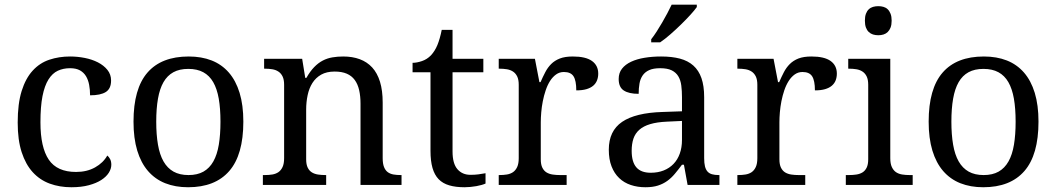

<svg xmlns="http://www.w3.org/2000/svg" viewBox="-20 -786 4489 816"><path d="M283.2 9.8Q233.4 9.8 191.4 -5.6Q149.4 -21 119.1 -54.2Q88.9 -87.4 72 -139.4Q55.2 -191.4 55.2 -265.1Q55.2 -345.2 72 -399.2Q88.9 -453.1 118.9 -485.8Q148.9 -518.6 189.7 -532.2Q230.5 -545.9 277.8 -545.9Q309.1 -545.9 340.1 -539.8Q371.1 -533.7 396 -521Q420.9 -508.3 436.5 -489Q452.1 -469.7 452.1 -443.8Q452.1 -409.2 429.7 -395Q407.2 -380.9 362.8 -380.9Q362.8 -404.3 358.9 -425.3Q355 -446.3 345.5 -462.2Q335.9 -478 319.6 -487.1Q303.2 -496.1 277.8 -496.1Q249 -496.1 225.8 -485.4Q202.6 -474.6 186 -448.2Q169.4 -421.9 160.6 -377.4Q151.9 -333 151.9 -266.1Q151.9 -159.7 187.3 -107.4Q222.7 -55.2 303.2 -55.2Q349.6 -55.2 384.3 -74.7Q418.9 -94.2 436 -125Q443.4 -119.1 448.2 -109.4Q453.1 -99.6 453.1 -85.9Q453.1 -68.8 442.4 -51.8Q431.6 -34.7 410.4 -21Q389.2 -7.3 357.4 1.2Q325.7 9.8 283.2 9.8Z M1014.2 -269Q1014.2 -127.9 954.3 -59.1Q894.5 9.8 779.3 9.8Q725.1 9.8 682.1 -7.3Q639.2 -24.4 609.1 -59.1Q579.1 -93.8 563.2 -146.2Q547.4 -198.7 547.4 -269Q547.4 -409.2 606.7 -477.5Q666 -545.9 782.2 -545.9Q836.4 -545.9 879.4 -529.1Q922.4 -512.2 952.4 -477.8Q982.4 -443.4 998.3 -391.4Q1014.2 -339.4 1014.2 -269ZM644 -269Q644 -213.4 651.4 -170.9Q658.7 -128.4 675 -99.9Q691.4 -71.3 717.5 -56.6Q743.7 -42 781.2 -42Q818.8 -42 844.7 -56.6Q870.6 -71.3 886.7 -99.9Q902.8 -128.4 909.9 -170.9Q917 -213.4 917 -269Q917 -324.7 909.7 -366.7Q902.3 -408.7 886.2 -436.8Q870.1 -464.8 844 -479Q817.9 -493.2 780.3 -493.2Q742.7 -493.2 716.8 -479Q690.9 -464.8 674.8 -436.8Q658.7 -408.7 651.4 -366.7Q644 -324.7 644 -269Z M1366.2 -42V0H1097.2V-42H1105.5Q1122.6 -42 1137.5 -44.4Q1152.3 -46.9 1163.3 -54.4Q1174.3 -62 1180.9 -76.2Q1187.5 -90.3 1187.5 -113.8V-425.8Q1187.5 -447.8 1180.9 -461.2Q1174.3 -474.6 1163.1 -481.9Q1151.9 -489.3 1137 -491.7Q1122.1 -494.1 1105.5 -494.1H1102.5V-536.1H1264.2L1277.3 -455.1H1282.2Q1297.9 -482.9 1315.2 -500.7Q1332.5 -518.6 1351.8 -528.6Q1371.1 -538.6 1392.8 -542.2Q1414.6 -545.9 1438.5 -545.9Q1478 -545.9 1509 -534.4Q1540 -522.9 1561.8 -499.3Q1583.5 -475.6 1595 -438.5Q1606.4 -401.4 1606.4 -350.1V-113.8Q1606.4 -90.3 1612.1 -76.2Q1617.7 -62 1627.9 -54.4Q1638.2 -46.9 1652.3 -44.4Q1666.5 -42 1683.1 -42H1686.5V0H1512.2V-345.2Q1512.2 -377.9 1506.3 -403.3Q1500.5 -428.7 1487.5 -446.3Q1474.6 -463.9 1453.6 -472.9Q1432.6 -481.9 1402.3 -481.9Q1368.2 -481.9 1345 -468.8Q1321.8 -455.6 1307.6 -433.1Q1293.5 -410.6 1287.4 -381.3Q1281.2 -352.1 1281.2 -319.8V-108.9Q1281.2 -86.9 1287.8 -73.5Q1294.4 -60.1 1305.7 -53.2Q1316.9 -46.4 1331.8 -44.2Q1346.7 -42 1363.3 -42Z M1979.5 -43Q1997.6 -43 2012.7 -44.9Q2027.8 -46.9 2043.5 -49.8V-5.9Q2037.1 -2.9 2026.9 0Q2016.6 2.9 2004.6 5.1Q1992.7 7.3 1979.5 8.5Q1966.3 9.8 1954.6 9.8Q1916.5 9.8 1889.2 1.7Q1861.8 -6.3 1844.2 -24.4Q1826.7 -42.5 1818.1 -72.3Q1809.6 -102.1 1809.6 -145V-479H1733.4V-519Q1751.5 -519 1773.2 -526.4Q1794.9 -533.7 1811.5 -550.8Q1828.6 -569.3 1839.1 -595Q1849.6 -620.6 1857.4 -659.2H1903.3V-536.1H2034.2V-479H1903.3V-142.1Q1903.3 -90.8 1924.1 -66.9Q1944.8 -43 1979.5 -43Z M2388.2 0H2099.6V-42H2102.5Q2119.6 -42 2134.5 -44.4Q2149.4 -46.9 2160.4 -54.4Q2171.4 -62 2178 -76.2Q2184.6 -90.3 2184.6 -113.8V-425.8Q2184.6 -447.8 2178 -461.2Q2171.4 -474.6 2160.2 -481.9Q2148.9 -489.3 2134 -491.7Q2119.1 -494.1 2102.5 -494.1H2099.6V-536.1H2253.4L2272.5 -437H2277.3Q2287.1 -459.5 2297.4 -479.2Q2307.6 -499 2322.5 -513.9Q2337.4 -528.8 2359.4 -537.4Q2381.3 -545.9 2414.6 -545.9Q2469.2 -545.9 2495.8 -526.9Q2522.5 -507.8 2522.5 -473.1Q2522.5 -457.5 2517.3 -444.3Q2512.2 -431.2 2501 -421.6Q2489.7 -412.1 2472.2 -407Q2454.6 -401.9 2429.2 -401.9Q2429.2 -443.4 2417.5 -461.7Q2405.8 -480 2376.5 -480Q2357.9 -480 2343.3 -469.5Q2328.6 -459 2317.6 -441.7Q2306.6 -424.3 2299.1 -401.9Q2291.5 -379.4 2286.9 -355.7Q2282.2 -332 2280.3 -308.6Q2278.3 -285.2 2278.3 -266.1V-108.9Q2278.3 -86.9 2284.9 -73.5Q2291.5 -60.1 2302.7 -53.2Q2314 -46.4 2328.9 -44.2Q2343.8 -42 2360.4 -42H2388.2Z M2664.6 -145Q2664.6 -98.1 2684.3 -75Q2704.1 -51.8 2745.6 -51.8Q2775.9 -51.8 2800.5 -61.5Q2825.2 -71.3 2842.5 -89.4Q2859.9 -107.4 2869.1 -133.3Q2878.4 -159.2 2878.4 -190.9V-272L2814.5 -269Q2772 -267.1 2743.4 -258.5Q2714.8 -250 2697.3 -234.6Q2679.7 -219.2 2672.1 -196.8Q2664.6 -174.3 2664.6 -145ZM2785.6 -496.1Q2756.8 -496.1 2739 -488Q2721.2 -480 2711.2 -465.3Q2701.2 -450.7 2697.8 -430.7Q2694.3 -410.6 2694.3 -387.2Q2652.8 -387.2 2631.1 -401.4Q2609.4 -415.5 2609.4 -450.2Q2609.4 -476.1 2623.5 -494.1Q2637.7 -512.2 2662.4 -523.7Q2687 -535.2 2719.7 -540.5Q2752.4 -545.9 2789.6 -545.9Q2835.4 -545.9 2869.6 -536.9Q2903.8 -527.8 2926.8 -507.3Q2949.7 -486.8 2961.2 -453.9Q2972.7 -420.9 2972.7 -373V-113.8Q2972.7 -92.8 2976.1 -79.1Q2979.5 -65.4 2986.8 -57.1Q2994.1 -48.8 3006.1 -45.4Q3018.1 -42 3034.7 -42H3037.6V0H2902.3L2886.7 -85.9H2878.4Q2862.8 -64.9 2848.1 -47.4Q2833.5 -29.8 2815.9 -17.1Q2798.3 -4.4 2776.1 2.7Q2753.9 9.8 2722.7 9.8Q2689.5 9.8 2660.9 0.2Q2632.3 -9.3 2611.6 -29.1Q2590.8 -48.8 2579.1 -78.9Q2567.4 -108.9 2567.4 -149.9Q2567.4 -229.5 2624 -268.1Q2680.7 -306.6 2795.4 -310.1L2878.4 -313V-373Q2878.4 -399.9 2875.5 -422.6Q2872.6 -445.3 2862.8 -461.7Q2853 -478 2834.7 -487.1Q2816.4 -496.1 2785.6 -496.1ZM2747.6 -619.1Q2758.8 -633.3 2770.8 -651.9Q2782.7 -670.4 2794.2 -690.2Q2805.7 -710 2816.2 -729.7Q2826.7 -749.5 2834.5 -766.1H2941.4V-755.9Q2932.1 -742.7 2914.1 -722.9Q2896 -703.1 2874 -681.6Q2852.1 -660.2 2828.9 -639.9Q2805.7 -619.6 2785.6 -606H2747.6Z M3402.3 0H3113.8V-42H3116.7Q3133.8 -42 3148.7 -44.4Q3163.6 -46.9 3174.6 -54.4Q3185.5 -62 3192.1 -76.2Q3198.7 -90.3 3198.7 -113.8V-425.8Q3198.7 -447.8 3192.1 -461.2Q3185.5 -474.6 3174.3 -481.9Q3163.1 -489.3 3148.2 -491.7Q3133.3 -494.1 3116.7 -494.1H3113.8V-536.1H3267.6L3286.6 -437H3291.5Q3301.3 -459.5 3311.5 -479.2Q3321.8 -499 3336.7 -513.9Q3351.6 -528.8 3373.5 -537.4Q3395.5 -545.9 3428.7 -545.9Q3483.4 -545.9 3510 -526.9Q3536.6 -507.8 3536.6 -473.1Q3536.6 -457.5 3531.5 -444.3Q3526.4 -431.2 3515.1 -421.6Q3503.9 -412.1 3486.3 -407Q3468.8 -401.9 3443.4 -401.9Q3443.4 -443.4 3431.6 -461.7Q3419.9 -480 3390.6 -480Q3372.1 -480 3357.4 -469.5Q3342.8 -459 3331.8 -441.7Q3320.8 -424.3 3313.2 -401.9Q3305.7 -379.4 3301 -355.7Q3296.4 -332 3294.4 -308.6Q3292.5 -285.2 3292.5 -266.1V-108.9Q3292.5 -86.9 3299.1 -73.5Q3305.7 -60.1 3316.9 -53.2Q3328.1 -46.4 3343 -44.2Q3357.9 -42 3374.5 -42H3402.3Z M3587.9 -42Q3604.5 -42 3619.4 -44.2Q3634.3 -46.4 3645.5 -53.2Q3656.7 -60.1 3663.3 -73.5Q3669.9 -86.9 3669.9 -108.9V-425.8Q3669.9 -447.8 3663.3 -461.2Q3656.7 -474.6 3645.5 -481.9Q3634.3 -489.3 3619.4 -491.7Q3604.5 -494.1 3587.9 -494.1H3585V-536.1H3763.7V-113.8Q3763.7 -90.3 3770.3 -76.2Q3776.9 -62 3787.8 -54.4Q3798.8 -46.9 3814 -44.4Q3829.1 -42 3845.7 -42H3858.9V0H3574.7V-42ZM3655.8 -698.2Q3655.8 -715.8 3660.2 -727.5Q3664.6 -739.3 3672.4 -746.6Q3680.2 -753.9 3690.4 -756.8Q3700.7 -759.8 3712.9 -759.8Q3724.6 -759.8 3734.9 -756.8Q3745.1 -753.9 3752.7 -746.6Q3760.3 -739.3 3764.9 -727.5Q3769.5 -715.8 3769.5 -698.2Q3769.5 -680.7 3764.9 -668.9Q3760.3 -657.2 3752.7 -649.9Q3745.1 -642.6 3734.9 -639.4Q3724.6 -636.2 3712.9 -636.2Q3700.7 -636.2 3690.4 -639.4Q3680.2 -642.6 3672.4 -649.9Q3664.6 -657.2 3660.2 -668.9Q3655.8 -680.7 3655.8 -698.2Z M4393.6 -269Q4393.6 -127.9 4333.7 -59.1Q4273.9 9.8 4158.7 9.8Q4104.5 9.8 4061.5 -7.3Q4018.6 -24.4 3988.5 -59.1Q3958.5 -93.8 3942.6 -146.2Q3926.8 -198.7 3926.8 -269Q3926.8 -409.2 3986.1 -477.5Q4045.4 -545.9 4161.6 -545.9Q4215.8 -545.9 4258.8 -529.1Q4301.8 -512.2 4331.8 -477.8Q4361.8 -443.4 4377.7 -391.4Q4393.6 -339.4 4393.6 -269ZM4023.4 -269Q4023.4 -213.4 4030.8 -170.9Q4038.1 -128.4 4054.4 -99.9Q4070.8 -71.3 4096.9 -56.6Q4123 -42 4160.6 -42Q4198.2 -42 4224.1 -56.6Q4250 -71.3 4266.1 -99.9Q4282.2 -128.4 4289.3 -170.9Q4296.4 -213.4 4296.4 -269Q4296.4 -324.7 4289.1 -366.7Q4281.7 -408.7 4265.6 -436.8Q4249.5 -464.8 4223.4 -479Q4197.3 -493.2 4159.7 -493.2Q4122.1 -493.2 4096.2 -479Q4070.3 -464.8 4054.2 -436.8Q4038.1 -408.7 4030.8 -366.7Q4023.4 -324.7 4023.4 -269Z"/></svg>

Font: Droid-TTFautohint Serif
Style: Regular
Weight: 400
Foundry: Ascender Corporation
Version: Version 1.00; ttfautohint (v1.00rc1.4-1a1c-dirty) -l 8 -r 50